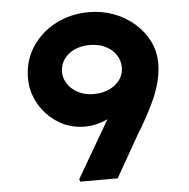

<svg xmlns="http://www.w3.org/2000/svg" viewBox="-52 -768 806 819"><g transform="rotate(-5 351.5 -358.5)"><path d="M259 0 255 -10 512 -452 536 -398Q522 -363 497.5 -332.5Q473 -302 440.5 -279.5Q408 -257 372 -244.5Q336 -232 299 -232Q237 -232 186 -263.5Q135 -295 105 -347Q75 -399 75 -459Q75 -532 112.5 -590.5Q150 -649 214.5 -683Q279 -717 358 -717Q415 -717 465 -698Q515 -679 553 -645.5Q591 -612 612.5 -568.5Q634 -525 634 -475Q634 -435 624 -396Q614 -357 596.5 -318.5Q579 -280 559 -244Q539 -208 518 -174L419 0ZM348 -367Q388 -367 417.5 -381.5Q447 -396 462.5 -419Q478 -442 478 -470Q478 -499 462 -523.5Q446 -548 417 -562.5Q388 -577 349 -577Q314 -577 285.5 -564.5Q257 -552 239.5 -528Q222 -504 222 -470Q222 -445 238 -421Q254 -397 282.5 -382Q311 -367 348 -367Z"/></g></svg>

Font: Lexend Giga
Style: Bold
Weight: 700
Version: Version 1.007